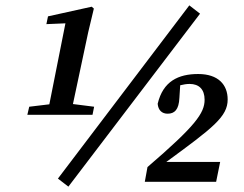

<svg xmlns="http://www.w3.org/2000/svg" viewBox="-20 -678 910 716"><path d="M235 18 726 -627 686 -658 196 -12ZM325 -250 331 -280 252 -290 309 -558 330 -646 322 -653 159 -617 153 -588 224 -591 164 -289 89 -280 82 -250ZM520 0H786L801 -74H600C775 -202 829 -243 829 -307C829 -362 794 -402 719 -402C645 -402 588 -375 568 -291C570 -267 584 -254 605 -254C631 -254 647 -269 649 -313L652 -360C664 -363 676 -365 687 -365C722 -365 743 -345 743 -306C743 -256 708 -208 530 -55Z"/></svg>

Font: Source Serif Pro Semibold
Style: Italic
Weight: 600
Italic angle: -12°
Designer: Frank Grießhammer
Foundry: Adobe Systems Incorporated
Version: Version 3.001;hotconv 1.0.111;makeotfexe 2.5.65597